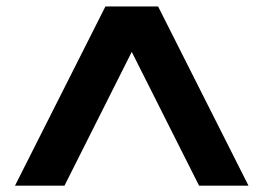

<svg xmlns="http://www.w3.org/2000/svg" viewBox="-20 -770 814 592"><path d="M746.2 -197.5H593.8L386.2 -610L178.8 -197.5H26.2L305 -750H467.5Z"/></svg>

Font: Now Black
Style: Regular
Weight: 900
Designer: Alfredo Marco Pradil
Foundry: Alfredo Marco Pradil
Version: Version 1.002;PS 001.002;hotconv 1.0.88;makeotf.lib2.5.64775